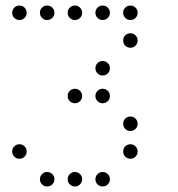

<svg xmlns="http://www.w3.org/2000/svg" viewBox="-20 -696 640 692"><path d="M49 -676Q39 -676 31.5 -668.5Q24 -661 24 -651V-649Q24 -639 31.5 -631.5Q39 -624 49 -624H51Q61 -624 68.5 -631.5Q76 -639 76 -649V-651Q76 -661 68.5 -668.5Q61 -676 51 -676ZM149 -676Q139 -676 131.5 -668.5Q124 -661 124 -651V-649Q124 -639 131.5 -631.5Q139 -624 149 -624H151Q161 -624 168.5 -631.5Q176 -639 176 -649V-651Q176 -661 168.5 -668.5Q161 -676 151 -676ZM249 -676Q239 -676 231.5 -668.5Q224 -661 224 -651V-649Q224 -639 231.5 -631.5Q239 -624 249 -624H251Q261 -624 268.5 -631.5Q276 -639 276 -649V-651Q276 -661 268.5 -668.5Q261 -676 251 -676ZM349 -676Q339 -676 331.5 -668.5Q324 -661 324 -651V-649Q324 -639 331.5 -631.5Q339 -624 349 -624H351Q361 -624 368.5 -631.5Q376 -639 376 -649V-651Q376 -661 368.5 -668.5Q361 -676 351 -676ZM449 -676Q439 -676 431.5 -668.5Q424 -661 424 -651V-649Q424 -639 431.5 -631.5Q439 -624 449 -624H451Q461 -624 468.5 -631.5Q476 -639 476 -649V-651Q476 -661 468.5 -668.5Q461 -676 451 -676ZM449 -576Q439 -576 431.5 -568.5Q424 -561 424 -551V-549Q424 -539 431.5 -531.5Q439 -524 449 -524H451Q461 -524 468.5 -531.5Q476 -539 476 -549V-551Q476 -561 468.5 -568.5Q461 -576 451 -576ZM349 -476Q339 -476 331.5 -468.5Q324 -461 324 -451V-449Q324 -439 331.5 -431.5Q339 -424 349 -424H351Q361 -424 368.5 -431.5Q376 -439 376 -449V-451Q376 -461 368.5 -468.5Q361 -476 351 -476ZM249 -376Q239 -376 231.5 -368.5Q224 -361 224 -351V-349Q224 -339 231.5 -331.5Q239 -324 249 -324H251Q261 -324 268.5 -331.5Q276 -339 276 -349V-351Q276 -361 268.5 -368.5Q261 -376 251 -376ZM349 -376Q339 -376 331.5 -368.5Q324 -361 324 -351V-349Q324 -339 331.5 -331.5Q339 -324 349 -324H351Q361 -324 368.5 -331.5Q376 -339 376 -349V-351Q376 -361 368.5 -368.5Q361 -376 351 -376ZM449 -276Q439 -276 431.5 -268.5Q424 -261 424 -251V-249Q424 -239 431.5 -231.5Q439 -224 449 -224H451Q461 -224 468.5 -231.5Q476 -239 476 -249V-251Q476 -261 468.5 -268.5Q461 -276 451 -276ZM49 -176Q39 -176 31.5 -168.5Q24 -161 24 -151V-149Q24 -139 31.5 -131.5Q39 -124 49 -124H51Q61 -124 68.5 -131.5Q76 -139 76 -149V-151Q76 -161 68.5 -168.5Q61 -176 51 -176ZM449 -176Q439 -176 431.5 -168.5Q424 -161 424 -151V-149Q424 -139 431.5 -131.5Q439 -124 449 -124H451Q461 -124 468.5 -131.5Q476 -139 476 -149V-151Q476 -161 468.5 -168.5Q461 -176 451 -176ZM149 -76Q139 -76 131.5 -68.5Q124 -61 124 -51V-49Q124 -39 131.5 -31.5Q139 -24 149 -24H151Q161 -24 168.5 -31.5Q176 -39 176 -49V-51Q176 -61 168.5 -68.5Q161 -76 151 -76ZM249 -76Q239 -76 231.5 -68.5Q224 -61 224 -51V-49Q224 -39 231.5 -31.5Q239 -24 249 -24H251Q261 -24 268.5 -31.5Q276 -39 276 -49V-51Q276 -61 268.5 -68.5Q261 -76 251 -76ZM349 -76Q339 -76 331.5 -68.5Q324 -61 324 -51V-49Q324 -39 331.5 -31.5Q339 -24 349 -24H351Q361 -24 368.5 -31.5Q376 -39 376 -49V-51Q376 -61 368.5 -68.5Q361 -76 351 -76Z"/></svg>

Font: Doto Rounded
Style: Regular
Weight: 400
Monospace: yes
Version: Version 1.000